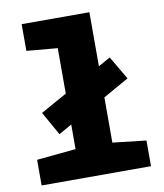

<svg xmlns="http://www.w3.org/2000/svg" viewBox="-85 -829 769 899"><g transform="rotate(-10 300.0 -380.0)"><path d="M40 0V-122L226 -140V-257L164 -222L101 -334L226 -404V-620L79 -633V-760H401V-503L458 -535L523 -424L401 -355V-140L560 -122V0Z"/></g></svg>

Font: Noto Sans Mono Black
Style: Regular
Weight: 900
Designer: Monotype Design Team
Foundry: Monotype Imaging Inc.
Version: Version 2.014